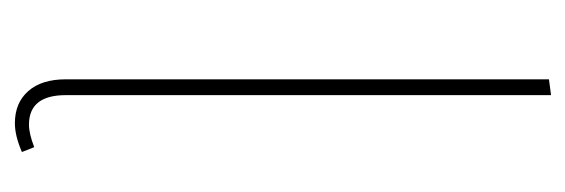

<svg xmlns="http://www.w3.org/2000/svg" viewBox="-280 -496 786 267"><g transform="rotate(90 113.5 -363.0)"><path d="M151.9 9.8Q123.5 9.8 107.2 -8.8Q90.8 -27.3 90.8 -61V-732.9L112.8 -735.8V-61Q112.8 -9.8 153.8 -9.8Q166.5 -9.8 185.1 -17.1L191.9 0Q169.4 9.8 151.9 9.8Z"/></g></svg>

Font: Fira Sans Compressed Thin
Style: Regular
Weight: 100
Width: 1
Designer: Carrois Corporate & Edenspiekermann AG
Foundry: Carrois Corporate GbR & Edenspiekermann AG
Version: Version 4.203;PS 004.203;hotconv 1.0.88;makeotf.lib2.5.64775